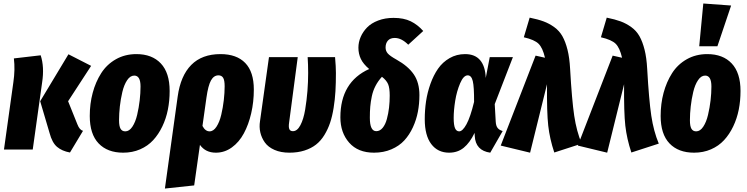

<svg xmlns="http://www.w3.org/2000/svg" viewBox="-20 -863 4309 1108"><path d="M383.8 17.1Q337.9 8.8 309.3 -15.4Q280.8 -39.6 266.1 -95.2L211.9 -278.8L375 -549.8L505.9 -482.9L373 -278.8L426.8 -145Q439 -113.3 459 -107.9ZM2.9 0 57.1 -388.2Q67.9 -461.4 60.1 -525.9L214.8 -543.9Q236.8 -476.6 223.1 -387.2L168.9 0Z M690.9 18.1Q600.1 18.1 549.1 -35.4Q498 -88.9 498 -193.8Q498 -264.2 514.9 -327.1Q531.7 -390.1 564 -440.7Q596.2 -491.2 648.7 -521Q701.2 -550.8 767.1 -550.8Q857.4 -550.8 908.2 -496.8Q959 -442.9 959 -337.9Q959 -281.7 948.7 -230.2Q938.5 -178.7 916.7 -133.3Q895 -87.9 864 -54.2Q833 -20.5 788.6 -1.2Q744.1 18.1 690.9 18.1ZM703.1 -105Q726.1 -105 743.9 -131.8Q761.7 -158.7 771.5 -200.2Q781.2 -241.7 786.1 -283.7Q791 -325.7 791 -363.8Q791 -426.8 754.9 -426.8Q731.4 -426.8 713.6 -400.1Q695.8 -373.5 686 -332Q676.3 -290.5 671.6 -248.8Q667 -207 667 -168.9Q667 -134.8 675.8 -119.9Q684.6 -105 703.1 -105Z M1252.4 -550.8Q1345.7 -550.8 1395.3 -499.5Q1444.8 -448.2 1444.8 -346.2Q1444.8 -274.9 1429.7 -209.5Q1414.6 -144 1387.2 -93.3Q1359.9 -42.5 1317.9 -12.2Q1275.9 18.1 1225.6 18.1Q1166 18.1 1133.8 -26.9L1100.6 207L931.6 225.1L1005.4 -306.2Q1022 -425.8 1083.7 -488.3Q1145.5 -550.8 1252.4 -550.8ZM1189.5 -105Q1211.9 -105 1229.5 -132.1Q1247.1 -159.2 1256.8 -200.7Q1266.6 -242.2 1271.5 -284.9Q1276.4 -327.6 1276.4 -365.2Q1276.4 -400.4 1267.6 -414.3Q1258.8 -428.2 1240.7 -428.2Q1213.9 -428.2 1197.5 -398.9Q1181.2 -369.6 1171.4 -299.8L1148.4 -136.2Q1164.6 -105 1189.5 -105Z M1913.6 -533.2Q1918.5 -478 1918.5 -441.9Q1918.5 -383.8 1915.8 -336.7Q1913.1 -289.6 1905.3 -240.7Q1897.5 -191.9 1885 -154.8Q1872.6 -117.7 1852.1 -84Q1831.5 -50.3 1803.7 -28.6Q1775.9 -6.8 1737.1 5.6Q1698.2 18.1 1650.4 18.1Q1600.6 18.1 1564 2Q1527.3 -14.2 1508.3 -41Q1489.3 -67.9 1482.2 -99.1Q1475.1 -130.4 1480.5 -164.1L1532.2 -533.2H1698.2L1648.4 -155.8Q1644.5 -129.9 1649.7 -117.9Q1654.8 -106 1670.4 -106Q1695.3 -106 1713.6 -140.6Q1731.9 -175.3 1741 -230.2Q1750 -285.2 1754.2 -337.9Q1758.3 -390.6 1758.3 -441.9Q1758.3 -491.2 1755.4 -533.2Z M2251 -759.8Q2310.1 -759.8 2350.1 -740.2Q2390.1 -720.7 2422.4 -684.1L2335.9 -605Q2296.9 -644 2258.3 -644Q2231.9 -644 2218.5 -628.7Q2205.1 -613.3 2205.1 -588.9Q2205.1 -568.8 2218 -554.2Q2231 -539.6 2268.1 -519Q2335.4 -481.4 2367.9 -433.8Q2400.4 -386.2 2400.4 -314Q2400.4 -264.6 2391.6 -218.3Q2382.8 -171.9 2362.8 -128.4Q2342.8 -85 2313.2 -52.7Q2283.7 -20.5 2238.5 -1.2Q2193.4 18.1 2138.2 18.1Q2045.9 18.1 1995.1 -39.6Q1944.3 -97.2 1944.3 -186Q1944.3 -389.6 2110.4 -464.8Q2076.2 -493.7 2062.3 -523.2Q2048.3 -552.7 2048.3 -587.9Q2048.3 -619.6 2061.3 -649.7Q2074.2 -679.7 2098.4 -704.6Q2122.6 -729.5 2162.4 -744.6Q2202.1 -759.8 2251 -759.8ZM2184.1 -419.9Q2161.6 -395.5 2147 -367.2Q2132.3 -338.9 2125.7 -307.1Q2119.1 -275.4 2116.7 -247.6Q2114.3 -219.7 2114.3 -183.1Q2114.3 -106 2151.4 -106Q2172.4 -106 2188.2 -125.2Q2204.1 -144.5 2212.6 -176.3Q2221.2 -208 2225.1 -241.9Q2229 -275.9 2229 -311Q2229 -355.5 2219.7 -377.4Q2210.4 -399.4 2184.1 -419.9Z M2664.1 -550.8Q2721.2 -550.8 2751 -515.4Q2780.8 -480 2783.2 -413.1L2806.2 -533.2H2939.9L2835 -262.2L2840.8 -160.2Q2842.3 -135.7 2852.3 -123.8Q2862.3 -111.8 2880.9 -106.9L2809.1 18.1Q2724.1 5.9 2719.7 -78.1L2718.8 -96.2Q2691.4 -39.1 2656.2 -10.5Q2621.1 18.1 2571.8 18.1Q2506.3 18.1 2468.8 -31.5Q2431.2 -81.1 2431.2 -174.8Q2431.2 -227.5 2438.7 -278.6Q2446.3 -329.6 2464.1 -379.4Q2481.9 -429.2 2508.1 -466.8Q2534.2 -504.4 2574.5 -527.6Q2614.7 -550.8 2664.1 -550.8ZM2679.2 -428.2Q2654.8 -428.2 2635.3 -382.3Q2615.7 -336.4 2606.9 -281.5Q2598.1 -226.6 2598.1 -182.1Q2598.1 -141.1 2606 -123Q2613.8 -105 2629.9 -105Q2649.4 -105 2671.9 -145.8Q2694.3 -186.5 2715.8 -274.9Q2716.3 -362.3 2708.3 -395.3Q2700.2 -428.2 2679.2 -428.2Z M3036.6 -761.2Q3084.5 -751.5 3116.9 -739.5Q3149.4 -727.5 3178.7 -706.3Q3208 -685.1 3225.6 -653.8Q3243.2 -622.6 3254.9 -576.2Q3266.6 -529.8 3270 -465.8Q3280.3 -284.7 3293.7 -195.1Q3307.1 -105.5 3336.9 -34.2L3178.7 17.1Q3152.3 -62 3143.8 -137.7Q3135.3 -213.4 3136.7 -377L3039.1 18.1L2869.6 -22.9L3070.8 -542L3125 -529.8Q3111.8 -586.9 3088.1 -610.4Q3064.5 -633.8 3002.9 -647.9Z M3481.4 -761.2Q3529.3 -751.5 3561.8 -739.5Q3594.2 -727.5 3623.5 -706.3Q3652.8 -685.1 3670.4 -653.8Q3688 -622.6 3699.7 -576.2Q3711.4 -529.8 3714.8 -465.8Q3725.1 -284.7 3738.5 -195.1Q3752 -105.5 3781.7 -34.2L3623.5 17.1Q3597.2 -62 3588.6 -137.7Q3580.1 -213.4 3581.5 -377L3483.9 18.1L3314.5 -22.9L3515.6 -542L3569.8 -529.8Q3556.6 -586.9 3533 -610.4Q3509.3 -633.8 3447.8 -647.9Z M4038.6 -842.8 4199.2 -831.1 4120.1 -596.2H4015.1ZM3985.4 18.1Q3894.5 18.1 3843.5 -35.4Q3792.5 -88.9 3792.5 -193.8Q3792.5 -264.2 3809.3 -327.1Q3826.2 -390.1 3858.4 -440.7Q3890.6 -491.2 3943.1 -521Q3995.6 -550.8 4061.5 -550.8Q4151.9 -550.8 4202.6 -496.8Q4253.4 -442.9 4253.4 -337.9Q4253.4 -281.7 4243.2 -230.2Q4232.9 -178.7 4211.2 -133.3Q4189.5 -87.9 4158.4 -54.2Q4127.4 -20.5 4083 -1.2Q4038.6 18.1 3985.4 18.1ZM3997.6 -105Q4020.5 -105 4038.3 -131.8Q4056.2 -158.7 4065.9 -200.2Q4075.7 -241.7 4080.6 -283.7Q4085.4 -325.7 4085.4 -363.8Q4085.4 -426.8 4049.3 -426.8Q4025.9 -426.8 4008.1 -400.1Q3990.2 -373.5 3980.5 -332Q3970.7 -290.5 3966.1 -248.8Q3961.4 -207 3961.4 -168.9Q3961.4 -134.8 3970.2 -119.9Q3979 -105 3997.6 -105Z"/></svg>

Font: Fira Sans Compressed ExtraBold
Style: Italic
Weight: 800
Width: 3
Italic angle: -8°
Designer: Carrois Corporate & Edenspiekermann AG
Foundry: Carrois Corporate GbR & Edenspiekermann AG
Version: Version 4.203;PS 004.203;hotconv 1.0.88;makeotf.lib2.5.64775